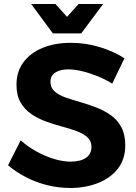

<svg xmlns="http://www.w3.org/2000/svg" viewBox="-20 -926 677 955"><path d="M538 -510Q501 -533 461.5 -548.5Q422 -564 385.5 -572.5Q349 -581 320 -581Q280 -581 255.5 -565.5Q231 -550 231 -519Q231 -490 251.5 -471.5Q272 -453 305 -441.5Q338 -430 378 -418.5Q418 -407 457.5 -392Q497 -377 530.5 -353.5Q564 -330 583.5 -293.5Q603 -257 603 -203Q603 -135 567 -88Q531 -41 468.5 -16Q406 9 329 9Q271 9 215 -5Q159 -19 109.5 -44.5Q60 -70 20 -104L83 -228Q119 -196 162.5 -172Q206 -148 250 -135Q294 -122 331 -122Q380 -122 407.5 -141Q435 -160 435 -195Q435 -225 415 -243Q395 -261 362 -273.5Q329 -286 289 -296.5Q249 -307 209 -321.5Q169 -336 136 -358.5Q103 -381 82.5 -416Q62 -451 62 -505Q62 -569 96 -615.5Q130 -662 191 -687.5Q252 -713 333 -713Q407 -713 477 -691.5Q547 -670 599 -636ZM384 -760H243L135 -906H256L355 -796H272L371 -906H493Z"/></svg>

Font: Alexandria SemiBold
Style: Regular
Weight: 600
Designer: Mohamed Gaber
Foundry: Kief Type Foundry
Version: Version 5.100